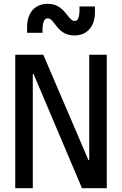

<svg xmlns="http://www.w3.org/2000/svg" viewBox="-20 -987 640 1007"><path d="M448 -147H444L207 -700H60V0H152V-599H156L410 0H540V-700H448ZM122 -815H203V-836C204 -873 214 -891 230 -891C267 -891 278 -801 370 -801C437 -801 478 -848 478 -923V-953H397V-932C396 -894 388 -877 372 -877C334 -877 322 -967 230 -967C163 -967 122 -920 122 -845Z"/></svg>

Font: CommitMono
Style: 500Regular
Weight: 500
Monospace: yes
Designer: Eigil Nikolajsen
Foundry: Eigil Nikolajsen
Version: Version 1.143